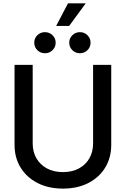

<svg xmlns="http://www.w3.org/2000/svg" viewBox="-20 -1115 751 1147"><path d="M356 11.7Q268.6 11.7 203.6 -22Q138.7 -55.7 102.8 -114.5Q66.9 -173.3 66.9 -249.5V-727.5H175.3V-258.3Q175.3 -208.5 197.3 -169.9Q219.2 -131.3 259.8 -109.1Q300.3 -86.9 356 -86.9Q411.6 -86.9 452.1 -109.1Q492.7 -131.3 514.4 -169.9Q536.1 -208.5 536.1 -258.3V-727.5H644.5V-249.5Q644.5 -173.3 608.9 -114.5Q573.2 -55.7 508.3 -22Q443.4 11.7 356 11.7ZM457 -796.9Q430.7 -796.9 412.1 -815.4Q393.6 -834 393.6 -859.9Q393.6 -886.2 412.1 -904.5Q430.7 -922.9 457.5 -922.9Q483.9 -922.9 502.4 -904.5Q521 -886.2 521 -859.9Q521 -833.5 502.4 -815.2Q483.9 -796.9 457 -796.9ZM248.5 -796.9Q221.7 -796.9 203.1 -815.4Q184.6 -834 184.6 -859.9Q184.6 -886.2 203.1 -904.5Q221.7 -922.9 248.5 -922.9Q275.4 -922.9 293.9 -904.5Q312.5 -886.2 312.5 -859.9Q312.5 -833.5 293.9 -815.2Q275.4 -796.9 248.5 -796.9ZM315.4 -960 386.2 -1095.2H492.2L393.1 -960Z"/></svg>

Font: Inter 28pt Medium
Style: Regular
Weight: 500
Designer: Rasmus Andersson
Foundry: rsms
Version: Version 4.001;git-66647c0bb